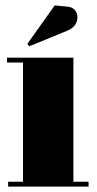

<svg xmlns="http://www.w3.org/2000/svg" viewBox="-20 -689 357 709"><path d="M6 -476H251V-18H307V0H10V-18H65V-458H6ZM224 -665Q246 -664 256 -652.5Q266 -641 266 -626Q266 -591 227 -575L88 -518L81 -527L182 -669Z"/></svg>

Font: SVN-Abril Fatface
Style: Regular
Weight: 400
Designer: Veronika Burian, Jos? Scaglione
Foundry: TypeTogether
Version: Version 1.001